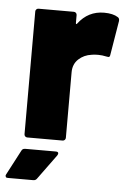

<svg xmlns="http://www.w3.org/2000/svg" viewBox="-70 -562 511 768"><g transform="rotate(5 185.5 -178.0)"><path d="M317 -524Q353 -524 373 -511Q379 -507 379 -500Q379 -498 379 -496L356 -357Q355 -349 349 -349Q346 -349 342 -350Q324 -354 308 -354Q291 -354 282 -352Q251 -348 229.5 -328Q208 -308 208 -275V-12Q208 -7 204.5 -3.5Q201 0 196 0H54Q49 0 45.5 -3.5Q42 -7 42 -12V-505Q42 -510 45.5 -513.5Q49 -517 54 -517H196Q201 -517 204.5 -513.5Q208 -510 208 -505V-473Q208 -470 209.5 -469.5Q211 -469 211 -469Q212 -469 213 -471Q253 -524 317 -524ZM-9 168Q-16 168 -17.5 165Q-19 162 -19 160Q-19 158 -17 154L35 55Q39 46 50 46H173Q183 46 183 53Q183 56 180 61L107 161Q102 168 93 168Z"/></g></svg>

Font: LinhAnh ExtBd
Style: Regular
Weight: 800
Designer: Jeremy Tribby
Foundry: Tribby Type
Version: Version 1.408